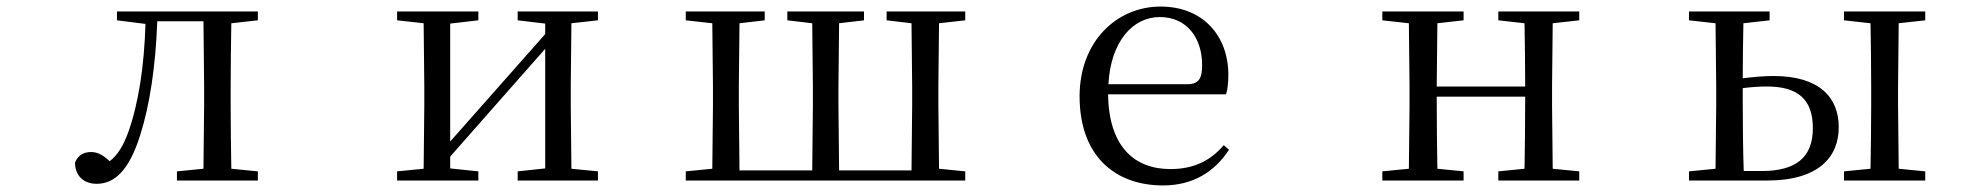

<svg xmlns="http://www.w3.org/2000/svg" viewBox="-20 -551 6040 586"><path d="M600 0H767V-28L686 -36C685 -92 684 -174 684 -229V-288C684 -342 685 -424 686 -480L767 -489V-516H337V-489L424 -478C420 -348 403 -237 372 -149C356 -105 339 -78 315 -59C295 -77 279 -87 258 -87C235 -87 218 -77 209 -55C209 -14 236 10 275 10C329 10 374 -30 408 -139C437 -230 455 -349 460 -486H601L603 -288V-229L601 -36L520 -28V0Z M1560 -489 1644 -479V-447L1484 -266L1354 -119V-479L1440 -489V-516H1192V-489L1273 -480L1275 -288V-229L1273 -36L1192 -28V0H1440V-28L1354 -37V-73L1509 -249L1644 -402V-37L1560 -28V0H1805V-28L1724 -36L1722 -229V-288L1724 -480L1805 -489V-516H1560Z M2197 0H2926V-28L2846 -36L2844 -229V-288L2846 -480L2926 -489V-516H2686V-489L2762 -480L2764 -288V-229L2762 -31H2541L2539 -229V-288L2541 -480L2617 -489V-516H2383V-489L2459 -480L2461 -288V-229L2459 -31H2237L2235 -229V-288L2237 -480L2314 -489V-516H2073V-489L2154 -480L2156 -288V-229L2154 -36L2073 -28V0Z M3530 15C3620 15 3687 -26 3731 -94L3715 -108C3674 -60 3623 -35 3552 -35C3442 -35 3364 -104 3362 -263H3722C3727 -279 3729 -299 3729 -323C3729 -441 3652 -531 3522 -531C3389 -531 3275 -425 3275 -257C3275 -76 3382 15 3530 15ZM3363 -294C3370 -424 3437 -499 3520 -499C3601 -499 3649 -437 3649 -352C3649 -312 3639 -294 3604 -294Z M4553 -489 4633 -480C4634 -426 4635 -346 4635 -287H4365L4367 -480L4447 -489V-516H4199V-489L4280 -480L4282 -288V-229L4280 -36L4199 -28V0H4447V-28L4367 -36C4366 -92 4365 -177 4365 -256H4635C4635 -177 4634 -92 4633 -36L4553 -28V0H4800V-28L4719 -36L4717 -229V-288L4719 -480L4800 -489V-516H4553Z M5135 0H5373C5530 0 5592 -71 5592 -163C5592 -252 5535 -319 5393 -319C5362 -319 5330 -316 5299 -312C5299 -364 5300 -432 5301 -480L5381 -489V-516H5135V-489L5216 -480L5218 -288V-229L5216 -36L5135 -28ZM5299 -282C5323 -285 5347 -287 5373 -287C5468 -287 5513 -247 5513 -160C5513 -70 5461 -29 5356 -29H5302C5300 -85 5299 -171 5299 -229ZM5608 -489 5689 -480C5690 -424 5691 -342 5691 -288V-229C5691 -174 5690 -92 5689 -36L5608 -28V0H5856V-28L5775 -36L5773 -229V-288L5775 -480L5856 -489V-516H5608Z"/></svg>

Font: Harano Aji Mincho TW
Style: Regular
Weight: 400
Foundry: Masamichi Hosoda
Version: HaranoAjiMinchoTW-Regular version 20230610;ttx 4.39.4